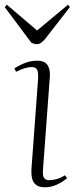

<svg xmlns="http://www.w3.org/2000/svg" viewBox="-37 -779 328 813"><path d="M124 -441Q126 -469 121 -482Q116 -495 98 -495Q84 -495 68.5 -490.5Q53 -486 31 -475L24 -490Q49 -505 72 -513.5Q95 -522 120 -522Q145 -522 157 -511.5Q169 -501 172.5 -482.5Q176 -464 173 -440L145 -60Q143 -34 150 -25Q157 -16 171 -16Q186 -16 202.5 -20.5Q219 -25 238 -37L247 -24Q234 -14 219 -5Q204 4 187.5 9Q171 14 152 14Q129 14 116 4Q103 -6 99 -23.5Q95 -41 96 -61ZM-17 -749 -8 -759 120 -650 251 -759 259 -749 154 -614Q146 -605 138 -598.5Q130 -592 118 -592Q113 -592 106.5 -594Q100 -596 95 -599Z"/></svg>

Font: Literata 60pt ExtraLight
Style: Italic
Weight: 250
Italic angle: -2°
Designer: Latin by Veronika Burian and Jose Scaglione. Greek by Irene Vlachou. Cyrillic by Vera Evstafieva
Foundry: TypeTogether
Version: Version 3.103;gftools[0.9.29]